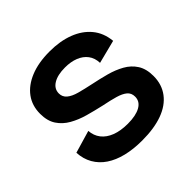

<svg xmlns="http://www.w3.org/2000/svg" viewBox="-145 -671 820 820"><g transform="rotate(-45 265.0 -261.5)"><path d="M270 13Q217 13 174.5 2.5Q132 -8 101.5 -28.5Q71 -49 53.5 -79.5Q36 -110 34 -149L136 -179Q138 -149 155 -127Q172 -105 203 -93Q234 -81 277 -81Q326 -81 353.5 -96.5Q381 -112 381 -141Q381 -163 366 -175.5Q351 -188 323.5 -196Q296 -204 256 -212Q216 -221 178.5 -231.5Q141 -242 110 -259.5Q79 -277 60.5 -305Q42 -333 42 -376Q42 -425 68 -460.5Q94 -496 142.5 -516Q191 -536 259 -536Q322 -536 370.5 -517.5Q419 -499 448.5 -463.5Q478 -428 483 -376L377 -349Q376 -379 360.5 -399.5Q345 -420 318.5 -430.5Q292 -441 257 -441Q212 -441 186 -425Q160 -409 160 -381Q160 -360 176 -346.5Q192 -333 221.5 -325Q251 -317 289 -309Q328 -301 365 -291Q402 -281 432.5 -264Q463 -247 481 -219Q499 -191 499 -148Q499 -97 471.5 -60.5Q444 -24 393 -5.5Q342 13 270 13Z"/></g></svg>

Font: Bricolage Grotesque 36pt SemiBold
Style: Regular
Weight: 600
Designer: Mathieu Triay
Foundry: Atelier Triay
Version: Version 1.001;gftools[0.9.33.dev8+g029e19f]